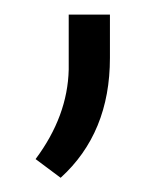

<svg xmlns="http://www.w3.org/2000/svg" viewBox="-20 -113 231 266"><path d="M64 133.3 29.3 107.4Q73.7 47.9 75.2 -16.6V-92.8H132.3V-32.7Q132.3 71.3 64 133.3Z"/></svg>

Font: MAUL Condensed Light
Style: Light
Weight: 300
Designer: MAUL
Version: Version 2.137; 2017; ttfautohint (v1.8.3)